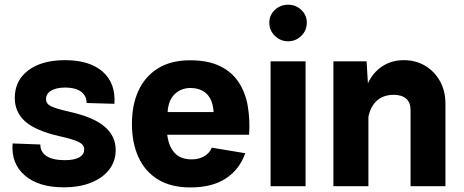

<svg xmlns="http://www.w3.org/2000/svg" viewBox="-20 -800 1994 825"><path d="M259.3 -541.5Q159.7 -541.5 101.6 -497.8Q43.5 -454.1 43.5 -379.4Q43.5 -317.4 88.9 -277.6Q134.3 -237.8 235.8 -214.8Q292.5 -202.1 317.1 -190.4Q341.8 -178.7 341.8 -157.7Q341.8 -135.7 320.3 -123.8Q298.8 -111.8 258.3 -111.8Q207 -111.8 180.2 -129.2Q153.3 -146.5 153.3 -179.2L34.2 -183.6Q27.3 -97.2 86.7 -46.1Q146 4.9 253.4 4.9Q320.8 4.9 371.1 -15.1Q421.4 -35.2 449.2 -71.3Q477.1 -107.4 477.1 -155.8Q477.1 -215.8 428.7 -256.6Q380.4 -297.4 274.4 -320.8Q220.7 -333 199.2 -343.5Q177.7 -354 177.7 -374Q177.7 -397.5 200 -410.6Q222.2 -423.8 260.3 -423.8Q303.7 -423.8 327.9 -406.5Q352.1 -389.2 352.1 -357.4L471.7 -354Q477.5 -442.4 421.4 -491.9Q365.2 -541.5 259.3 -541.5Z M698.7 -221.2H1050.3Q1054.7 -287.6 1044.4 -345.5Q1034.2 -403.3 1005.1 -447.3Q976.1 -491.2 924.8 -516.1Q873.5 -541 796.4 -541Q715.3 -541 659.7 -506.8Q604 -472.7 575.4 -411.4Q546.9 -350.1 546.9 -268.1Q546.9 -186 575 -124.5Q603 -63 658.9 -28.8Q714.8 5.4 798.3 5.4Q891.6 5.4 950.7 -33.4Q1009.8 -72.3 1033.7 -141.6L890.1 -165.5Q881.3 -143.1 858.4 -129.2Q835.4 -115.2 803.7 -115.2Q754.9 -115.2 729.5 -144Q704.1 -172.9 698.7 -221.2ZM700.2 -318.4Q703.6 -370.6 731.4 -396.2Q759.3 -421.9 797.9 -421.9Q826.7 -421.9 848.1 -411.1Q869.6 -400.4 882.6 -377.7Q895.5 -355 897.9 -318.4Z M1137.2 -702.4Q1137.2 -669.4 1161.1 -646Q1185.1 -622.6 1218 -622.6Q1251 -622.6 1274.7 -646Q1298.3 -669.4 1298.3 -702.4Q1298.3 -735.3 1274.7 -757.5Q1251 -779.8 1218 -779.8Q1185.1 -779.8 1161.1 -757.5Q1137.2 -735.3 1137.2 -702.4ZM1142.6 -536.6V0H1293V-536.6Z M1563 0V-407.2L1555.2 -536.6H1412.6V0ZM1894 -354.5Q1894 -409.2 1870.6 -451.2Q1847.2 -493.2 1806.9 -517.3Q1766.6 -541.5 1715.3 -541.5Q1666.5 -541.5 1628.2 -518.6Q1589.8 -495.6 1566.9 -453.9Q1543.9 -412.1 1541 -355.5L1562.5 -295.9Q1572.3 -343.8 1600.3 -368.2Q1628.4 -392.6 1671.4 -392.6Q1706.1 -392.6 1725.1 -376.2Q1744.1 -359.9 1744.1 -326.7V0H1894Z"/></svg>

Font: Estedad-FD-VF Thin
Style: Regular
Weight: 100
Designer: Amin Abedi
Version: Version 5.0